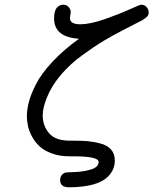

<svg xmlns="http://www.w3.org/2000/svg" viewBox="-20 -670 657 823"><path d="M95.2 -171.9Q95.2 -200.7 104 -233.9Q112.8 -267.1 135 -310.5Q157.2 -354 204.6 -405Q252 -456.1 318.8 -503.9Q211.9 -510.7 211.9 -590.8Q211.9 -624 223.9 -637Q235.8 -649.9 251 -649.9Q265.1 -649.9 274.2 -639.9Q283.2 -629.9 283.2 -618.2Q283.2 -614.3 281.5 -605.7Q279.8 -597.2 279.8 -592.8Q279.8 -565.9 324.2 -565.9Q365.2 -565.9 426 -586.9Q486.8 -607.9 533.4 -628.9Q580.1 -649.9 585 -649.9Q600.1 -649.9 608.6 -639.4Q617.2 -628.9 617.2 -618.2Q617.2 -614.3 616.7 -610.6Q616.2 -606.9 614 -603.5Q611.8 -600.1 609.4 -597.7Q606.9 -595.2 602.1 -591.6Q597.2 -587.9 592.5 -585Q587.9 -582 578.9 -577.6Q569.8 -573.2 562 -569.1Q554.2 -564.9 540.5 -557.9Q526.9 -550.8 515.1 -544.9Q464.4 -519 424.6 -495.1Q384.8 -471.2 332.3 -433.1Q279.8 -395 240 -347.9Q200.2 -300.8 180.2 -250Q163.1 -207 163.1 -174.8Q163.1 -131.8 189.9 -99.4Q216.8 -66.9 280.8 -66.9H298.8Q332 -66.9 355.5 -64.9Q378.9 -63 408.9 -55.4Q439 -47.9 455.6 -29.5Q472.2 -11.2 472.2 18.1Q472.2 58.1 441.9 87.9Q397.9 130.9 282.2 132.8H275.9Q237.8 132.8 237.8 102.1Q237.8 79.1 259.8 69.8Q262.7 68.8 301.8 67.4Q340.8 65.9 371.8 55.9Q402.8 45.9 402.8 23.9Q402.8 0 293 0H277.8Q235.8 0 202.9 -12Q169.9 -23.9 150.4 -42Q130.9 -60.1 117.9 -83.5Q105 -106.9 100.1 -128.9Q95.2 -150.9 95.2 -171.9Z"/></svg>

Font: CMU Typewriter Text
Style: Italic
Weight: 500
Italic angle: -14.04°
Version: Version 0.7.0